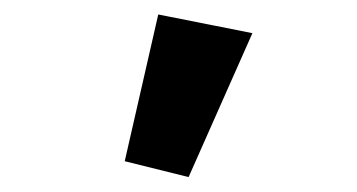

<svg xmlns="http://www.w3.org/2000/svg" viewBox="-20 -730 483 260"><path d="M235.4 -490.2 321.8 -685.1 194.3 -710.4 148.9 -511.7Z"/></svg>

Font: Roboto Flex Super Cond Bold
Style: Regular
Weight: 700
Width: 3
Designer: Berlow after Robertson
Foundry: Google
Version: Version 3.000